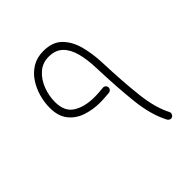

<svg xmlns="http://www.w3.org/2000/svg" viewBox="-172 -724 863 863"><g transform="rotate(-45 259.5 -292.5)"><path d="M234.9 -603Q293.5 -603 325.4 -570.3Q357.4 -537.6 370.6 -485.8Q383.8 -434.1 385.7 -377.4Q390.1 -253.9 400.6 -160.6Q411.1 -67.4 441.9 -8.3Q445.3 -2 442.9 5.4Q440.4 12.7 434.1 16.1Q427.7 19.5 420.7 17.1Q413.6 14.6 410.2 8.3Q375 -58.6 364.5 -156.2Q354 -253.9 349.6 -380.9Q348.1 -435.5 336.9 -477.8Q325.7 -520 301 -543.9Q276.4 -567.9 233.9 -567.9Q194.3 -567.9 166.5 -543.2Q138.7 -518.6 124.3 -480.7Q109.9 -442.9 109.9 -403.3Q109.9 -342.8 149.9 -318.1Q189.9 -293.5 251 -293.5Q268.1 -293.5 284.9 -294.9Q301.8 -296.4 307.1 -296.9Q314 -297.9 320.1 -293.2Q326.2 -288.6 326.7 -281.2Q327.6 -274.4 323 -268.6Q318.4 -262.7 311 -261.7Q304.7 -261.2 287.1 -259.8Q269.5 -258.3 251 -258.3Q206.1 -258.3 165.5 -272Q125 -285.6 99.9 -317.1Q74.7 -348.6 74.7 -401.9Q74.7 -435.1 84.2 -470.2Q93.8 -505.4 113.5 -535.6Q133.3 -565.9 163.6 -584.5Q193.8 -603 234.9 -603Z"/></g></svg>

Font: Mikhak-DS2-FD ExtraLight
Style: Regular
Weight: 200
Designer: Amin Abedi
Version: Version 3.2